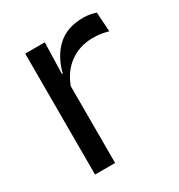

<svg xmlns="http://www.w3.org/2000/svg" viewBox="-126 -583 626 671"><g transform="rotate(-30 186.5 -248.0)"><path d="M143 -298.5 124.5 -361 144.5 -362Q160.5 -424 199.5 -459.8Q238.5 -495.5 303 -495.5Q319 -495.5 331.8 -493Q344.5 -490.5 354.5 -487L359.5 -408.5Q347 -412.5 331.8 -415Q316.5 -417.5 298 -417.5Q243 -417.5 202.2 -387Q161.5 -356.5 143 -298.5ZM147 0H66V-488H145L141 -344L147 -338Z"/></g></svg>

Font: Anek Devanagari Medium
Style: Regular
Weight: 400
Version: Version 1.003